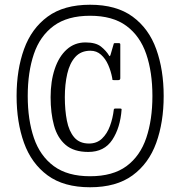

<svg xmlns="http://www.w3.org/2000/svg" viewBox="-20 -780 760 810"><path d="M360 -760Q471 -760 539.5 -709.8Q608 -659.5 639.2 -572.5Q670.5 -485.5 670.5 -375Q670.5 -264 639 -177Q607.5 -90 539 -40Q470.5 10 360 10Q249 10 180.8 -40.2Q112.5 -90.5 81.2 -177.5Q50 -264.5 50 -375Q50 -486 81.5 -573Q113 -660 181.2 -710Q249.5 -760 360 -760ZM360 -36.5Q456 -36.5 513.8 -79.2Q571.5 -122 597.2 -198.5Q623 -275 623 -375Q623 -475.5 597 -551.8Q571 -628 513.2 -670.8Q455.5 -713.5 360 -713.5Q264.5 -713.5 206.5 -670.8Q148.5 -628 122.8 -551.8Q97 -475.5 97 -375Q97 -274.5 123 -198.2Q149 -122 207 -79.2Q265 -36.5 360 -36.5ZM193.5 -370Q193.5 -437 211 -489.2Q228.5 -541.5 261.5 -571.2Q294.5 -601 340.5 -601Q384 -601 406 -583.5Q428 -566 440.5 -545Q443.5 -539.5 446.5 -549.5L459 -592.5Q460 -596 460.5 -597Q461 -598 465.5 -598H481.5Q487.5 -598 487.5 -592.5V-450Q487.5 -442 479 -442H460.5Q454.5 -442 454.2 -444Q454 -446 453.5 -450.5Q448 -480 436.5 -506.2Q425 -532.5 406.2 -549.2Q387.5 -566 361.5 -566Q321.5 -566 297.8 -539.8Q274 -513.5 263.8 -469Q253.5 -424.5 253.5 -370Q253.5 -315.5 262.2 -271Q271 -226.5 293.2 -200.5Q315.5 -174.5 355.5 -174.5Q388.5 -174.5 410.2 -195.2Q432 -216 444 -248.8Q456 -281.5 460 -317Q460.5 -322 466 -322H487Q493.5 -322 493 -318Q487.5 -241.5 453.8 -190.2Q420 -139 352.5 -139Q291.5 -139 256.8 -168.8Q222 -198.5 207.8 -250.8Q193.5 -303 193.5 -370Z"/></svg>

Font: Besley* Condensed
Style: Regular
Weight: 400
Width: 3
Designer: Owen Earl
Foundry: indestructible type*
Version: Version 3.000; ttfautohint (v1.8.3)